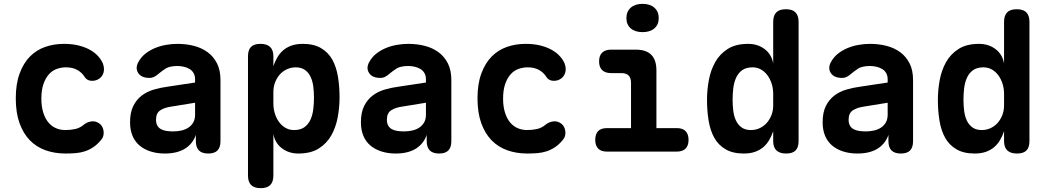

<svg xmlns="http://www.w3.org/2000/svg" viewBox="-20 -788 5440 998"><path d="M62 -277Q62 -352 82 -406Q102 -460 135.5 -494Q169 -528 214.5 -544Q260 -560 312 -560Q355 -560 389 -551.5Q423 -543 448.5 -528.5Q474 -514 490 -496Q506 -478 514 -460Q525 -432 517.5 -408.5Q510 -385 487 -374Q470 -366 450.5 -368.5Q431 -371 420 -388Q406 -411 381.5 -424.5Q357 -438 323 -438Q298 -438 274.5 -429.5Q251 -421 233.5 -401Q216 -381 205.5 -350Q195 -319 195 -275Q195 -234 205 -202.5Q215 -171 232 -151Q249 -131 271.5 -121.5Q294 -112 320 -112Q347 -112 371.5 -117.5Q396 -123 416 -140Q433 -154 455.5 -157Q478 -160 498 -145Q507 -138 512 -128Q517 -118 518.5 -106Q520 -94 517 -82Q514 -70 505 -60Q486 -37 465 -23Q444 -9 421 -1.5Q398 6 373 8Q348 10 321 10Q264 10 216.5 -7Q169 -24 135 -59Q101 -94 81.5 -148Q62 -202 62 -277Z M994 -359V-376Q994 -394 986.5 -407.5Q979 -421 966 -429Q953 -437 936 -441Q919 -445 901 -445Q880 -445 862.5 -440.5Q845 -436 833 -426Q822 -419 813 -411.5Q804 -404 795.5 -397.5Q787 -391 778 -387Q769 -383 757 -383Q715 -383 698.5 -408.5Q682 -434 699 -465Q713 -491 735 -508.5Q757 -526 784 -537.5Q811 -549 841.5 -554.5Q872 -560 902 -560Q948 -560 988.5 -549.5Q1029 -539 1059.5 -516.5Q1090 -494 1108 -458.5Q1126 -423 1126 -372V-54Q1126 -22 1110.5 -6Q1095 10 1062.5 10Q1030 10 1014 -6Q998 -22 998 -55V-87Q992 -68 979 -50Q966 -32 946.5 -18.5Q927 -5 899.5 2.5Q872 10 836 10Q797 10 763.5 -0.5Q730 -11 706 -31Q682 -51 669 -81.5Q656 -112 656 -152Q656 -203 672.5 -236.5Q689 -270 716.5 -291Q744 -312 780 -322.5Q816 -333 855 -338ZM994 -254 871 -234Q835 -229 813 -214.5Q791 -200 791 -166Q791 -147 798 -135Q805 -123 817 -116.5Q829 -110 845 -107.5Q861 -105 880 -105Q902 -105 922.5 -109.5Q943 -114 959 -124.5Q975 -135 984.5 -151.5Q994 -168 994 -192Z M1334 -560Q1367 -560 1384 -544Q1401 -528 1401 -495V-444Q1409 -468 1421.5 -489.5Q1434 -511 1452 -526.5Q1470 -542 1495 -551Q1520 -560 1554 -560Q1611 -560 1648.5 -538Q1686 -516 1707 -478.5Q1728 -441 1736.5 -390Q1745 -339 1745 -281Q1745 -231 1735.5 -179Q1726 -127 1702.5 -85Q1679 -43 1637.5 -16.5Q1596 10 1531 10Q1481 10 1445 -17.5Q1409 -45 1401 -92V124Q1401 157 1385 173.5Q1369 190 1335 190Q1301 190 1285 173.5Q1269 157 1269 124V-495Q1269 -528 1284.5 -544Q1300 -560 1334 -560ZM1517 -438Q1494 -438 1472.5 -428.5Q1451 -419 1435.5 -402Q1420 -385 1410.5 -361.5Q1401 -338 1401 -310V-249Q1401 -223 1408.5 -198.5Q1416 -174 1430 -154.5Q1444 -135 1464 -123.5Q1484 -112 1508 -112Q1542 -112 1562.5 -127Q1583 -142 1594 -166.5Q1605 -191 1608.5 -221Q1612 -251 1612 -280Q1612 -309 1608.5 -337.5Q1605 -366 1594.5 -388.5Q1584 -411 1565 -424.5Q1546 -438 1517 -438Z M2194 -359V-376Q2194 -394 2186.5 -407.5Q2179 -421 2166 -429Q2153 -437 2136 -441Q2119 -445 2101 -445Q2080 -445 2062.5 -440.5Q2045 -436 2033 -426Q2022 -419 2013 -411.5Q2004 -404 1995.5 -397.5Q1987 -391 1978 -387Q1969 -383 1957 -383Q1915 -383 1898.5 -408.5Q1882 -434 1899 -465Q1913 -491 1935 -508.5Q1957 -526 1984 -537.5Q2011 -549 2041.5 -554.5Q2072 -560 2102 -560Q2148 -560 2188.5 -549.5Q2229 -539 2259.5 -516.5Q2290 -494 2308 -458.5Q2326 -423 2326 -372V-54Q2326 -22 2310.5 -6Q2295 10 2262.5 10Q2230 10 2214 -6Q2198 -22 2198 -55V-87Q2192 -68 2179 -50Q2166 -32 2146.5 -18.5Q2127 -5 2099.5 2.5Q2072 10 2036 10Q1997 10 1963.5 -0.5Q1930 -11 1906 -31Q1882 -51 1869 -81.5Q1856 -112 1856 -152Q1856 -203 1872.5 -236.5Q1889 -270 1916.5 -291Q1944 -312 1980 -322.5Q2016 -333 2055 -338ZM2194 -254 2071 -234Q2035 -229 2013 -214.5Q1991 -200 1991 -166Q1991 -147 1998 -135Q2005 -123 2017 -116.5Q2029 -110 2045 -107.5Q2061 -105 2080 -105Q2102 -105 2122.5 -109.5Q2143 -114 2159 -124.5Q2175 -135 2184.5 -151.5Q2194 -168 2194 -192Z M2462 -277Q2462 -352 2482 -406Q2502 -460 2535.5 -494Q2569 -528 2614.5 -544Q2660 -560 2712 -560Q2755 -560 2789 -551.5Q2823 -543 2848.5 -528.5Q2874 -514 2890 -496Q2906 -478 2914 -460Q2925 -432 2917.5 -408.5Q2910 -385 2887 -374Q2870 -366 2850.5 -368.5Q2831 -371 2820 -388Q2806 -411 2781.5 -424.5Q2757 -438 2723 -438Q2698 -438 2674.5 -429.5Q2651 -421 2633.5 -401Q2616 -381 2605.5 -350Q2595 -319 2595 -275Q2595 -234 2605 -202.5Q2615 -171 2632 -151Q2649 -131 2671.5 -121.5Q2694 -112 2720 -112Q2747 -112 2771.5 -117.5Q2796 -123 2816 -140Q2833 -154 2855.5 -157Q2878 -160 2898 -145Q2907 -138 2912 -128Q2917 -118 2918.5 -106Q2920 -94 2917 -82Q2914 -70 2905 -60Q2886 -37 2865 -23Q2844 -9 2821 -1.5Q2798 6 2773 8Q2748 10 2721 10Q2664 10 2616.5 -7Q2569 -24 2535 -59Q2501 -94 2481.5 -148Q2462 -202 2462 -277Z M3499 -122Q3528 -122 3543.5 -106.5Q3559 -91 3559 -61Q3559 -31 3543.5 -15.5Q3528 0 3498 0H3135Q3105 0 3089.5 -15.5Q3074 -31 3074 -61Q3074 -91 3089 -106.5Q3104 -122 3134 -122H3260V-357Q3260 -383 3247.5 -395.5Q3235 -408 3210 -408H3157Q3126 -408 3110 -423.5Q3094 -439 3094 -469Q3094 -499 3110 -514.5Q3126 -530 3157 -530H3284Q3339 -530 3365.5 -503Q3392 -476 3392 -422V-122ZM3320 -621Q3281 -621 3258.5 -640.5Q3236 -660 3236 -694Q3236 -728 3258.5 -748Q3281 -768 3320 -768Q3359 -768 3381.5 -748Q3404 -728 3404 -694Q3404 -660 3381.5 -640.5Q3359 -621 3320 -621Z M4066 10Q4033 10 4016 -6Q3999 -22 3999 -55V-106Q3991 -82 3978.5 -60.5Q3966 -39 3948 -23.5Q3930 -8 3905 1Q3880 10 3846 10Q3789 10 3751.5 -12Q3714 -34 3693 -71.5Q3672 -109 3663.5 -160Q3655 -211 3655 -269Q3655 -320 3664.5 -371.5Q3674 -423 3697.5 -465Q3721 -507 3762.5 -533.5Q3804 -560 3869 -560Q3919 -560 3955 -532.5Q3991 -505 3999 -458V-674Q3999 -707 4015 -723.5Q4031 -740 4065 -740Q4099 -740 4115 -723.5Q4131 -707 4131 -674V-55Q4131 -22 4115.5 -6Q4100 10 4066 10ZM3883 -112Q3907 -112 3928 -121.5Q3949 -131 3964.5 -148Q3980 -165 3989.5 -188.5Q3999 -212 3999 -240V-301Q3999 -327 3991.5 -351.5Q3984 -376 3970 -395.5Q3956 -415 3936 -426.5Q3916 -438 3892 -438Q3858 -438 3837.5 -423Q3817 -408 3806 -383.5Q3795 -359 3791.5 -329Q3788 -299 3788 -270Q3788 -241 3791.5 -212.5Q3795 -184 3805.5 -161.5Q3816 -139 3835 -125.5Q3854 -112 3883 -112Z M4594 -359V-376Q4594 -394 4586.5 -407.5Q4579 -421 4566 -429Q4553 -437 4536 -441Q4519 -445 4501 -445Q4480 -445 4462.5 -440.5Q4445 -436 4433 -426Q4422 -419 4413 -411.5Q4404 -404 4395.5 -397.5Q4387 -391 4378 -387Q4369 -383 4357 -383Q4315 -383 4298.5 -408.5Q4282 -434 4299 -465Q4313 -491 4335 -508.5Q4357 -526 4384 -537.5Q4411 -549 4441.5 -554.5Q4472 -560 4502 -560Q4548 -560 4588.5 -549.5Q4629 -539 4659.5 -516.5Q4690 -494 4708 -458.5Q4726 -423 4726 -372V-54Q4726 -22 4710.5 -6Q4695 10 4662.5 10Q4630 10 4614 -6Q4598 -22 4598 -55V-87Q4592 -68 4579 -50Q4566 -32 4546.5 -18.5Q4527 -5 4499.5 2.5Q4472 10 4436 10Q4397 10 4363.5 -0.5Q4330 -11 4306 -31Q4282 -51 4269 -81.5Q4256 -112 4256 -152Q4256 -203 4272.5 -236.5Q4289 -270 4316.5 -291Q4344 -312 4380 -322.5Q4416 -333 4455 -338ZM4594 -254 4471 -234Q4435 -229 4413 -214.5Q4391 -200 4391 -166Q4391 -147 4398 -135Q4405 -123 4417 -116.5Q4429 -110 4445 -107.5Q4461 -105 4480 -105Q4502 -105 4522.5 -109.5Q4543 -114 4559 -124.5Q4575 -135 4584.5 -151.5Q4594 -168 4594 -192Z M5266 10Q5233 10 5216 -6Q5199 -22 5199 -55V-106Q5191 -82 5178.5 -60.5Q5166 -39 5148 -23.5Q5130 -8 5105 1Q5080 10 5046 10Q4989 10 4951.5 -12Q4914 -34 4893 -71.5Q4872 -109 4863.5 -160Q4855 -211 4855 -269Q4855 -320 4864.5 -371.5Q4874 -423 4897.5 -465Q4921 -507 4962.5 -533.5Q5004 -560 5069 -560Q5119 -560 5155 -532.5Q5191 -505 5199 -458V-674Q5199 -707 5215 -723.5Q5231 -740 5265 -740Q5299 -740 5315 -723.5Q5331 -707 5331 -674V-55Q5331 -22 5315.5 -6Q5300 10 5266 10ZM5083 -112Q5107 -112 5128 -121.5Q5149 -131 5164.5 -148Q5180 -165 5189.5 -188.5Q5199 -212 5199 -240V-301Q5199 -327 5191.5 -351.5Q5184 -376 5170 -395.5Q5156 -415 5136 -426.5Q5116 -438 5092 -438Q5058 -438 5037.5 -423Q5017 -408 5006 -383.5Q4995 -359 4991.5 -329Q4988 -299 4988 -270Q4988 -241 4991.5 -212.5Q4995 -184 5005.5 -161.5Q5016 -139 5035 -125.5Q5054 -112 5083 -112Z"/></svg>

Font: Maple Mono Normal NL
Style: Bold
Weight: 700
Monospace: yes
Designer: subframe7536
Version: Version 7.000